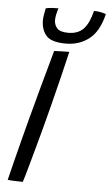

<svg xmlns="http://www.w3.org/2000/svg" viewBox="-59 -913 548 954"><g transform="rotate(5 215.0 -435.5)"><path d="M92 3Q79 3 54.5 2.2Q30 1.5 16.5 -0.5Q25.5 -38 39.5 -93.5Q53.5 -149 68.8 -208.2Q84 -267.5 97 -316Q115 -384 138.8 -471.2Q162.5 -558.5 190.5 -658.5Q199.5 -659 225 -659.8Q250.5 -660.5 266 -660.5Q251 -596.5 234.5 -529Q218 -461.5 202 -399Q186 -336.5 173 -287Q167.5 -266 158.5 -233.2Q149.5 -200.5 139.5 -163.8Q129.5 -127 119.8 -92.5Q110 -58 102.8 -32.2Q95.5 -6.5 92 3ZM430.5 -863.5Q410 -776.5 361 -738.2Q312 -700 245 -700Q173 -700 147.2 -729.2Q121.5 -758.5 121.5 -806Q121.5 -817 124.5 -835Q127.5 -853 130.5 -866Q144.5 -869.5 161.8 -870.5Q179 -871.5 193 -871.5Q189 -858.5 185.2 -841.8Q181.5 -825 181.5 -811.5Q181.5 -789 196 -771.8Q210.5 -754.5 252 -754.5Q301 -754.5 328.2 -783.2Q355.5 -812 370.5 -874Q388.5 -874 404.8 -870.5Q421 -867 430.5 -863.5Z"/></g></svg>

Font: Grandstander Light
Style: Italic
Weight: 300
Italic angle: -15°
Designer: Tyler Finck
Foundry: Etcetera Type Co
Version: Version 1.200; ttfautohint (v1.8.3)